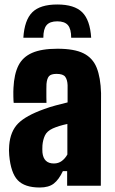

<svg xmlns="http://www.w3.org/2000/svg" viewBox="-20 -827 511 855"><path d="M157 8Q90 8 59 -24.5Q28 -57 21 -136Q19 -158 21 -180Q26 -242 60.5 -277Q95 -312 176 -341Q203 -351 228 -357.5Q253 -364 281 -371V-448Q280 -472 270.5 -485Q261 -498 232 -498Q207 -498 198 -487.5Q189 -477 187 -453Q187 -446 186.5 -429.5Q186 -413 186.5 -395.5Q187 -378 187 -369H41Q40 -374 39.5 -397Q39 -420 40 -436Q43 -497 62 -535Q81 -573 123 -591.5Q165 -610 236 -610Q311 -610 352 -589.5Q393 -569 410.5 -525.5Q428 -482 430 -412L429 0H279V-65H260Q242 -27 219.5 -9.5Q197 8 157 8ZM220 -99Q240 -99 255 -110Q270 -121 280 -139V-275Q242 -267 215 -255Q189 -243 180 -223.5Q171 -204 169 -180Q168 -162 169 -148Q174 -99 220 -99ZM84 -659H173Q173 -698 187.5 -715Q202 -732 235 -732Q268 -732 282.5 -715Q297 -698 297 -659H386Q381 -738 346 -772.5Q311 -807 235 -807Q159 -807 124 -772.5Q89 -738 84 -659Z"/></svg>

Font: Big Shoulders Display Black
Style: Regular
Weight: 900
Designer: Patric King
Foundry: XO Type Co
Version: Version 1.000; ttfautohint (v1.8.2)